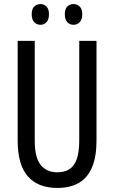

<svg xmlns="http://www.w3.org/2000/svg" viewBox="-20 -915 562 945"><path d="M455 -224Q455 -143 433 -91.5Q411 -40 368.5 -15Q326 10 262 10Q167 10 117 -47Q67 -104 67 -223V-714H151V-222Q151 -140 180 -103.5Q209 -67 262 -67Q298 -67 322 -82.5Q346 -98 358 -132.5Q370 -167 370 -223V-714H455ZM136 -845Q136 -871 148.5 -883Q161 -895 179 -895Q197 -895 209 -882.5Q221 -870 221 -845Q221 -819 209 -806Q197 -793 179 -793Q161 -793 148.5 -806Q136 -819 136 -845ZM299 -845Q299 -871 311.5 -883Q324 -895 342 -895Q360 -895 372.5 -882.5Q385 -870 385 -845Q385 -819 372.5 -806Q360 -793 342 -793Q323 -793 311 -806Q299 -819 299 -845Z"/></svg>

Font: Noto Sans Devanagari ExtraCondensed
Style: Regular
Weight: 400
Width: 2
Designer: Jelle Bosma - Monotype Design Team
Foundry: Monotype Imaging Inc.
Version: Version 2.006